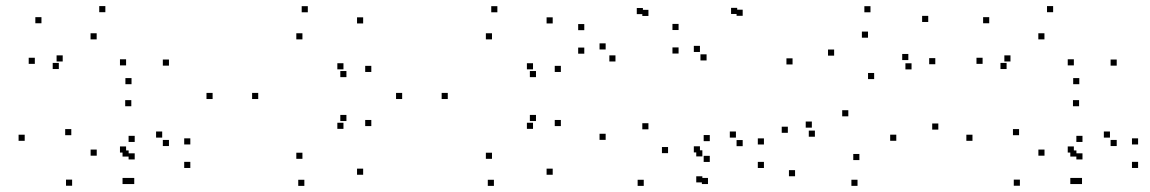

<svg xmlns="http://www.w3.org/2000/svg" viewBox="-20 -586 3760 628"><path d="M419.1 16V-4H399.1V16ZM602.5 -36.6V-56.6H582.5V-36.6ZM602.5 -113.5V-133.5H582.5V-113.5ZM510.5 -135.9V-155.9H490.5V-135.9ZM532.6 -108.3V-128.3H512.6V-108.3ZM532.6 -371.3V-391.3H512.6V-371.3ZM324.6 -546.1V-566.1H304.6V-546.1ZM115.6 -509.9V-529.9H95.6V-509.9ZM93.9 -377.1V-397.1H73.9V-377.1ZM172.4 -360.2V-380.2H152.4V-360.2ZM185.1 -384.9V-404.9H165.1V-384.9ZM296.2 -457.2V-477.2H276.2V-457.2ZM392.4 -372.1V-392.1H372.4V-372.1ZM392.4 -87V-107H372.4V-87ZM400.8 -73.9V-93.9H380.8V-73.9ZM400.8 16V-4H380.8V16ZM420.6 -64.5V-84.5H400.6V-64.5ZM420.6 -121.7V-141.7H400.6V-121.7ZM296.4 -76.8V-96.8H276.4V-76.8ZM213.2 -143.8V-163.8H193.2V-143.8ZM409.5 -238.5V-258.5H389.5V-238.5ZM410.2 -310.6V-330.6H390.2V-310.6ZM60.8 -125.4V-145.4H40.8V-125.4ZM215.9 21.5V1.5H195.9V21.5Z M1167.8 -14.4V-34.4H1147.8V-14.4ZM1194.5 -173.6V-193.6H1174.5V-173.6ZM1113.1 -190.1V-210.1H1093.1V-190.1ZM1103.4 -164.5V-184.5H1083.4V-164.5ZM969.2 -66.5V-86.5H949.2V-66.5ZM824.6 -262.1V-282.1H804.6V-262.1ZM969.2 -457.2V-477.2H949.2V-457.2ZM1103.4 -359.2V-379.2H1083.4V-359.2ZM1113.1 -333.7V-353.7H1093.1V-333.7ZM1194.5 -350.6V-370.6H1174.5V-350.6ZM1167.8 -509.3V-529.3H1147.8V-509.3ZM986.8 -545.8V-565.8H966.8V-545.8ZM675.4 -262.1V-282.1H655.4V-262.1ZM975.5 22V2H955.5V22Z M1787.8 -14.4V-34.4H1767.8V-14.4ZM1814.5 -173.6V-193.6H1794.5V-173.6ZM1733.1 -190.1V-210.1H1713.1V-190.1ZM1723.4 -164.5V-184.5H1703.4V-164.5ZM1589.2 -66.5V-86.5H1569.2V-66.5ZM1444.6 -262.1V-282.1H1424.6V-262.1ZM1589.2 -457.2V-477.2H1569.2V-457.2ZM1723.4 -359.2V-379.2H1703.4V-359.2ZM1733.1 -333.7V-353.7H1713.1V-333.7ZM1814.5 -350.6V-370.6H1794.5V-350.6ZM1787.8 -509.3V-529.3H1767.8V-509.3ZM1606.8 -545.8V-565.8H1586.8V-545.8ZM1295.4 -262.1V-282.1H1275.4V-262.1ZM1595.5 22V2H1575.5V22Z M2301.6 -56.3V-76.3H2281.6V-56.3ZM2301.6 -124.3V-144.3H2281.6V-124.3ZM2165.1 -85.1V-105.1H2145.1V-85.1ZM2100.9 -163V-183H2080.9V-163ZM2100.9 -533.8V-553.8H2080.9V-533.8ZM2082.8 -539.8V-559.8H2062.8V-539.8ZM1891.1 -487.3V-507.3H1871.1V-487.3ZM1891.1 -410.4V-430.4H1871.1V-410.4ZM1993.1 -384.9V-404.9H1973.1V-384.9ZM1961 -424.2V-444.2H1941V-424.2ZM1961 -128.5V-148.5H1941V-128.5ZM2085.6 22V2H2065.6V22ZM2295.7 16V-4H2275.7V16ZM2478.7 -36.5V-56.5H2458.7V-36.5ZM2478.7 -113.4V-133.4H2458.7V-113.4ZM2387.1 -135.9V-155.9H2367.1V-135.9ZM2409.2 -107.9V-127.9H2389.2V-107.9ZM2409.2 -534.3V-554.3H2389.2V-534.3ZM2391.2 -540.3V-560.3H2371.2V-540.3ZM2199.5 -487.8V-507.8H2179.5V-487.8ZM2199.5 -410.9V-430.9H2179.5V-410.9ZM2291.1 -388.3V-408.3H2271.1V-388.3ZM2269.4 -416V-436H2249.4V-416ZM2269.4 -87.5V-107.5H2249.4V-87.5ZM2277.3 -74.4V-94.4H2257.3V-74.4ZM2277.3 10.6V-9.4H2257.3V10.6Z M3049.1 -162.1V-182.1H3029.1V-162.1ZM2839.2 -327.3V-347.3H2819.2V-327.3ZM2708.3 -404V-424H2688.3V-404ZM2819.1 -462.7V-482.7H2799.1V-462.7ZM2951 -389.5V-409.5H2931V-389.5ZM2961.5 -359V-379H2941.5V-359ZM3039.2 -375.9V-395.9H3019.2V-375.9ZM3016.1 -514.1V-534.1H2996.1V-514.1ZM2827.2 -545.8V-565.8H2807.2V-545.8ZM2572.3 -375.2V-395.2H2552.3V-375.2ZM2754.7 -205.5V-225.5H2734.7V-205.5ZM2911.6 -125.5V-145.5H2891.6V-125.5ZM2790.9 -62.4V-82.4H2770.9V-62.4ZM2645.4 -138.8V-158.8H2625.4V-138.8ZM2635.4 -168.5V-188.5H2615.4V-168.5ZM2556.9 -151.6V-171.6H2536.9V-151.6ZM2580.5 -9.5V-29.5H2560.5V-9.5ZM2784.8 21.9V1.9H2764.8V21.9Z M3519.1 16V-4H3499.1V16ZM3702.5 -36.6V-56.6H3682.5V-36.6ZM3702.5 -113.5V-133.5H3682.5V-113.5ZM3610.5 -135.9V-155.9H3590.5V-135.9ZM3632.6 -108.3V-128.3H3612.6V-108.3ZM3632.6 -371.3V-391.3H3612.6V-371.3ZM3424.6 -546.1V-566.1H3404.6V-546.1ZM3215.6 -509.9V-529.9H3195.6V-509.9ZM3193.9 -377.1V-397.1H3173.9V-377.1ZM3272.4 -360.2V-380.2H3252.4V-360.2ZM3285.1 -384.9V-404.9H3265.1V-384.9ZM3396.2 -457.2V-477.2H3376.2V-457.2ZM3492.4 -372.1V-392.1H3472.4V-372.1ZM3492.4 -87V-107H3472.4V-87ZM3500.8 -73.9V-93.9H3480.8V-73.9ZM3500.8 16V-4H3480.8V16ZM3520.6 -64.5V-84.5H3500.6V-64.5ZM3520.6 -121.7V-141.7H3500.6V-121.7ZM3396.4 -76.8V-96.8H3376.4V-76.8ZM3313.2 -143.8V-163.8H3293.2V-143.8ZM3509.5 -238.5V-258.5H3489.5V-238.5ZM3510.2 -310.6V-330.6H3490.2V-310.6ZM3160.8 -125.4V-145.4H3140.8V-125.4ZM3315.9 21.5V1.5H3295.9V21.5Z"/></svg>

Font: Monaspace Xenon Dots Var
Style: Regular
Weight: 400
Designer: Riley Cran and the Lettermatic Team
Version: Version 1.100 (Monaspace Xenon Dots)